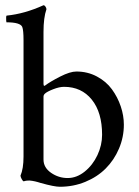

<svg xmlns="http://www.w3.org/2000/svg" viewBox="-20 -714 538 741"><path d="M4.9 -627.9Q4.4 -627.9 3.9 -634.3Q3.4 -640.6 3.7 -647Q3.9 -653.3 5.9 -653.8Q74.7 -660.6 147.9 -693.8Q151.9 -693.8 155.5 -688.5Q159.2 -683.1 159.2 -678.2Q147.9 -646 147.9 -590.8V-394Q147.9 -391.1 147.9 -389.6Q147.9 -388.2 148.7 -385.3Q149.4 -382.3 150.4 -382.6Q151.4 -382.8 153.8 -383.8Q173.8 -398.9 212.2 -418.5Q250.5 -438 274.9 -438Q317.9 -438 353.8 -418.9Q389.6 -399.9 411.9 -369.4Q434.1 -338.9 446 -303.5Q458 -268.1 458 -232.9Q458 -184.6 439.2 -140.4Q420.4 -96.2 387.9 -63.7Q355.5 -31.2 309.3 -12.2Q263.2 6.8 210.9 6.8Q189.5 6.8 137.2 -7.8Q134.3 -8.8 126.7 -11Q119.1 -13.2 115.5 -13.9Q111.8 -14.6 105.2 -15.9Q98.6 -17.1 94 -17.3Q89.4 -17.6 83.3 -16.8Q77.1 -16.1 71.8 -14.2Q68.4 -14.2 63.7 -22.9Q59.1 -31.7 59.1 -36.1Q70.8 -63 70.8 -109.9V-558.1Q70.8 -597.7 65.9 -609.9Q58.6 -627.9 4.9 -627.9ZM147.9 -98.1Q147.9 -67.4 177 -47.1Q206.1 -26.9 241.2 -26.9Q275.9 -26.9 306.9 -51.8Q337.9 -76.7 356 -115.2Q374 -153.8 374 -193.8Q374 -280.3 334.2 -329.6Q294.4 -378.9 227.1 -378.9Q209 -378.9 184.8 -369.4Q160.6 -359.9 152.8 -352.1Q147.9 -347.2 147.9 -340.8Z"/></svg>

Font: Crimson
Style: Roman
Weight: 400
Version: Version 0.8